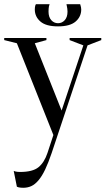

<svg xmlns="http://www.w3.org/2000/svg" viewBox="-30 -640 500 910"><path d="M245 -530Q264 -530 277 -544.5Q290 -559 290 -585Q290 -593 289 -599Q288 -605 287 -610Q286 -615 285 -620H350Q351 -617 352 -613Q353 -610 354 -605Q355 -600 355 -595Q355 -561 328.5 -538Q302 -515 245 -515Q188 -515 161.5 -538Q135 -561 135 -595Q135 -605 137 -613Q138 -617 140 -620H205Q203 -615 202 -610Q201 -605 200.5 -599Q200 -593 200 -585Q200 -559 213 -544.5Q226 -530 245 -530ZM215 85Q199 132 184 163.5Q169 195 152.5 214.5Q136 234 118.5 242Q101 250 80 250Q74 250 69 249.5Q64 249 59 248Q54 247 50 245L35 170Q39 172 44 173Q49 174 54 174.5Q59 175 65 175Q125 175 152.5 152.5Q180 130 195 85L223 0L50 -435L-10 -450V-460H190V-450L135 -435L262 -116L365 -425L300 -450V-460H450V-450L385 -425Z"/></svg>

Font: Oranienbaum
Style: Regular
Weight: 400
Designer: Oleg Pospelov and Jovanny Lemonad
Foundry: Oleg Pospelov and jovanny Lemonad
Version: Version 1.001; ttfautohint (v0.91) -l 8 -r 50 -G 200 -x 0 -w